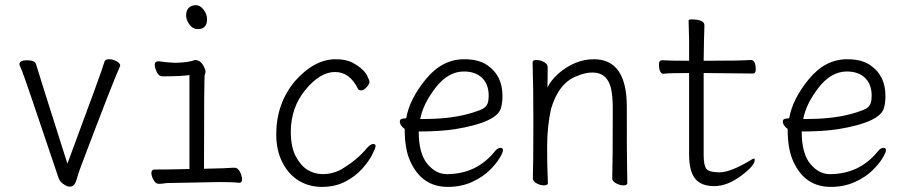

<svg xmlns="http://www.w3.org/2000/svg" viewBox="-20 -716 3540 752"><path d="M254 15Q243 15 233 8Q215 -2 209 -20Q79 -407 66 -439Q56 -461 56 -464Q56 -480 86 -480Q116 -480 121 -465Q128 -440 244 -75Q380 -440 389 -474Q392 -484 407 -484Q422 -484 436.5 -476Q451 -468 451 -459Q422 -395 298 -67Q287 -38 279.5 -11.5Q272 15 254 15Z M601 4Q590 4 581.5 -11Q573 -26 573 -39Q573 -52 586 -52Q641 -52 722 -54V-422Q691 -417 616 -417Q602 -417 594 -434Q586 -451 586 -463Q586 -476 602 -476Q633 -471 667 -470Q717 -471 744 -481Q767 -481 780 -452Q785 -442 785 -436Q785 -430 782 -423.5Q779 -417 779 -55Q875 -57 891 -59H899Q912 -59 920 -42.5Q928 -26 928 -13Q928 0 917 0Q891 -3 841 -3L632 1Q615 4 603 4ZM755 -602Q735 -602 722 -620Q709 -638 709 -655Q709 -693 746 -696Q764 -696 777.5 -678Q791 -660 791 -641Q791 -602 755 -602Z M1241 16Q1190 16 1150 -8.5Q1110 -33 1086 -80Q1062 -127 1062 -190Q1062 -310 1135 -398Q1211 -484 1295 -484Q1334 -484 1360 -471Q1409 -444 1420 -415Q1427 -402 1427 -395Q1427 -387 1416 -374.5Q1405 -362 1395 -362Q1385 -362 1382 -368Q1350 -434 1292 -434Q1234 -434 1176.5 -364.5Q1119 -295 1119 -199Q1119 -141 1138 -104.5Q1157 -68 1184 -51Q1211 -34 1245 -34Q1280 -34 1312 -50Q1377 -87 1419 -138Q1432 -152 1442 -152Q1451 -152 1451 -144Q1451 -136 1438 -110.5Q1425 -85 1399 -55.5Q1373 -26 1333 -5Q1293 16 1241 16Z M1734 16Q1632 16 1587 -84Q1565 -131 1565 -211Q1546 -225 1546 -240Q1546 -252 1564 -252L1571 -253Q1584 -328 1648 -406Q1712 -484 1798 -484Q1855 -484 1888 -461Q1948 -421 1948 -340Q1948 -312 1942 -293Q1927 -237 1762 -210Q1703 -201 1620 -201Q1620 -115 1653.5 -74.5Q1687 -34 1730 -34Q1846 -34 1918 -123Q1929 -137 1940 -137Q1950 -137 1950 -128Q1950 -119 1936.5 -96.5Q1923 -74 1896.5 -48Q1870 -22 1828 -3Q1786 16 1734 16ZM1626 -250H1642Q1755 -250 1835 -276Q1864 -285 1875 -292.5Q1886 -300 1890 -311.5Q1894 -323 1894 -341Q1894 -386 1868 -411Q1842 -436 1797 -436Q1735 -436 1686 -372.5Q1637 -309 1626 -250Z M2111 10Q2096 10 2081.5 2Q2067 -6 2067 -17Q2069 -69 2069 -246Q2069 -373 2066 -472Q2066 -481 2081 -481Q2096 -481 2110.5 -473Q2125 -465 2125 -454Q2125 -392 2124 -373Q2136 -399 2166 -427Q2232 -484 2306 -484Q2435 -484 2435 -298Q2435 -99 2436 -66.5Q2437 -34 2437 1Q2437 10 2422 10Q2408 10 2393 2Q2378 -6 2378 -17Q2380 -79 2380 -294Q2380 -335 2374 -366Q2360 -432 2300 -432Q2271 -432 2237 -417Q2168 -390 2138 -289Q2123 -220 2123 -143Q2123 -65 2124.5 -39.5Q2126 -14 2126 1Q2126 10 2111 10Z M2777 13Q2726 13 2702.5 -16.5Q2679 -46 2679 -110V-430Q2596 -430 2579 -427Q2561 -427 2561 -465Q2561 -480 2574 -480Q2605 -478 2679 -478V-559Q2677 -615 2677 -635Q2677 -640 2688 -640Q2739 -640 2739 -617Q2737 -563 2736 -478Q2882 -478 2921 -481Q2940 -481 2940 -443Q2940 -428 2928 -428L2736 -430V-108Q2736 -68 2747 -54.5Q2758 -41 2798 -41Q2839 -41 2912 -84Q2929 -95 2934 -95Q2936 -95 2936 -89Q2936 -67 2882 -27Q2828 13 2777 13Z M3234 16Q3132 16 3087 -84Q3065 -131 3065 -211Q3046 -225 3046 -240Q3046 -252 3064 -252L3071 -253Q3084 -328 3148 -406Q3212 -484 3298 -484Q3355 -484 3388 -461Q3448 -421 3448 -340Q3448 -312 3442 -293Q3427 -237 3262 -210Q3203 -201 3120 -201Q3120 -115 3153.5 -74.5Q3187 -34 3230 -34Q3346 -34 3418 -123Q3429 -137 3440 -137Q3450 -137 3450 -128Q3450 -119 3436.5 -96.5Q3423 -74 3396.5 -48Q3370 -22 3328 -3Q3286 16 3234 16ZM3126 -250H3142Q3255 -250 3335 -276Q3364 -285 3375 -292.5Q3386 -300 3390 -311.5Q3394 -323 3394 -341Q3394 -386 3368 -411Q3342 -436 3297 -436Q3235 -436 3186 -372.5Q3137 -309 3126 -250Z"/></svg>

Font: LXGW WenKai Mono TC Light
Style: Regular
Weight: 300
Designer: LXGW / Fontworks Inc.
Foundry: LXGW / Fontworks Inc.
Version: Version 1.330